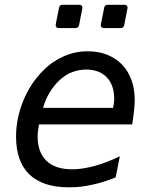

<svg xmlns="http://www.w3.org/2000/svg" viewBox="-20 -778 642 812"><path d="M229 -659.2Q221.7 -659.2 218 -663.6Q214.4 -668 215.8 -675.3L229.5 -744.6Q231.4 -757.8 245.1 -757.8H314.9Q322.3 -757.8 325.9 -753.4Q329.6 -749 328.1 -741.7L314.5 -672.4Q312 -659.2 298.8 -659.2ZM419.9 -659.2Q412.6 -659.2 408.9 -663.6Q405.3 -668 406.7 -675.3L420.4 -744.6Q422.4 -757.8 436 -757.8H505.9Q513.2 -757.8 516.8 -753.4Q520.5 -749 519 -741.7L505.4 -672.4Q502.9 -659.2 489.7 -659.2ZM272.5 14.2Q213.9 14.2 172.6 0Q131.3 -14.2 104 -40.5Q47.9 -95.2 47.9 -200.2Q47.9 -275.4 77.1 -348.6Q106.4 -421.9 158.2 -475.1Q180.2 -498 202.1 -513.2Q224.1 -528.3 248 -539.1Q272.9 -550.3 298.1 -555.7Q323.2 -561 351.1 -561Q397.5 -561 433.6 -546.4Q469.7 -531.7 495.6 -505.4Q522.5 -477.5 536.1 -439.2Q549.8 -400.9 549.8 -356Q549.8 -345.7 549.1 -336.4Q548.3 -327.1 547.4 -314.9Q546.4 -307.1 544.7 -291.3Q543 -275.4 539.1 -252H145Q142.1 -237.3 140.6 -223.6Q139.2 -210.9 139.2 -199.7Q139.2 -133.8 176.8 -97.7Q195.3 -79.6 222.7 -70.8Q250 -62 285.2 -62Q308.1 -62 331.3 -65.7Q354.5 -69.3 380.4 -76.2Q431.6 -90.3 486.8 -117.2L469.2 -27.8Q441.4 -16.6 418 -9.3Q394.5 -2 369.1 3.4Q344.7 8.8 321.8 11.5Q298.8 14.2 272.5 14.2ZM458 -321.8Q459.5 -328.6 460.4 -334Q461.4 -339.4 461.9 -343.8Q462.4 -347.7 462.6 -351.8Q462.9 -356 462.9 -361.8Q462.9 -418 431.2 -451.2Q415.5 -467.8 393.3 -475.8Q371.1 -483.9 344.7 -483.9Q315.4 -483.9 287.1 -473.6Q258.8 -463.4 232.9 -439.9Q210.4 -419.4 191.7 -389.6Q172.9 -359.9 162.1 -321.8Z"/></svg>

Font: Hack
Style: Italic
Weight: 400
Italic angle: -11°
Monospace: yes
Designer: Christopher Simpkins
Foundry: Christopher Simpkins
Version: Version 2.019; ttfautohint (v1.4.1) -l 4 -r 80 -G 350 -x 0 -